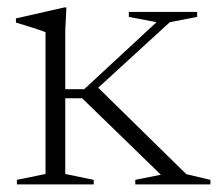

<svg xmlns="http://www.w3.org/2000/svg" viewBox="-20 -486 574 506"><path d="M196.5 -227H137V-251H202L392.5 -427.5L319.5 -441.5V-454.5H499.5V-441.5L427.5 -427.5L227.5 -244.5L233.5 -260L471 -27L534.5 -12V0H336.5V-12L404 -25.5ZM155 -466.5 152 -407V-27.5L227 -12V0H24.5V-12L100 -27.5V-401Q94.5 -403.5 81.8 -407.8Q69 -412 53.2 -417Q37.5 -422 22 -426.5V-437.5L150 -466.5Z"/></svg>

Font: Newsreader 36pt Light
Style: Regular
Weight: 300
Designer: Hugues Gentile
Foundry: Production Type
Version: Version 1.003